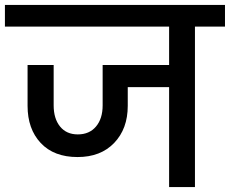

<svg xmlns="http://www.w3.org/2000/svg" viewBox="-44 -760 934 780"><path d="M870 -652H748V0H643V-406H475V-330Q475 -237 420 -179.5Q365 -122 271 -122Q175 -122 121.5 -179Q68 -236 68 -330V-496H174V-332Q174 -278 200 -246Q226 -214 272 -214Q319 -214 346 -246Q373 -278 373 -332V-496H643V-652H-24V-740H870Z"/></svg>

Font: Poppins Medium A&M
Style: Regular
Weight: 500
Designer: Ninad Kale (Devanagari), Jonny Pinhorn (Latin)
Foundry: Indian Type Foundry
Version: 4.004